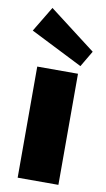

<svg xmlns="http://www.w3.org/2000/svg" viewBox="-93 -874 508 919"><g transform="rotate(10 161.5 -414.5)"><path d="M260 -540V0H62V-540ZM311 -656 265 -578 11 -706 85 -829Z"/></g></svg>

Font: Pathway Extreme 8pt Thin 12pt ExtraBold
Style: Regular
Weight: 800
Version: Version 1.001;gftools[0.9.26]